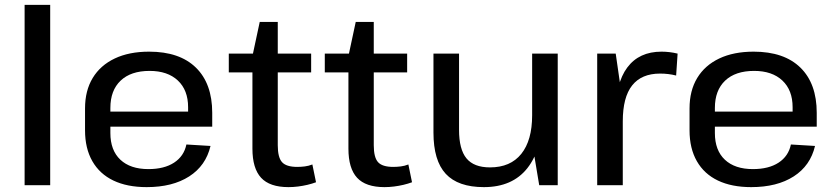

<svg xmlns="http://www.w3.org/2000/svg" viewBox="-20 -760 3434 788"><path d="M186 -740V0H81V-740Z M582 8Q502 8 445.5 -19Q389 -46 359 -98.5Q329 -151 329 -225V-315Q329 -388 360.5 -440Q392 -492 451 -520Q510 -548 592 -548Q717 -548 784 -482.5Q851 -417 851 -297V-240H413V-302H768L752 -278V-320Q752 -390 710 -429.5Q668 -469 594 -469Q517 -469 475 -429Q433 -389 433 -317V-214Q433 -143 474 -104.5Q515 -66 589 -66Q654 -66 694.5 -92.5Q735 -119 745 -167L844 -161Q825 -80 756.5 -36Q688 8 582 8Z M1164 8Q1087 8 1051.5 -30.5Q1016 -69 1016 -150V-530L1046 -670H1120V-164Q1120 -114 1137.5 -94.5Q1155 -75 1200 -75Q1215 -75 1231 -77Q1247 -79 1262 -85L1277 -12Q1261 -6 1242 -1.5Q1223 3 1203 5.5Q1183 8 1164 8ZM919 -540H1257V-463H919Z M1558 8Q1481 8 1445.5 -30.5Q1410 -69 1410 -150V-530L1440 -670H1514V-164Q1514 -114 1531.5 -94.5Q1549 -75 1594 -75Q1609 -75 1625 -77Q1641 -79 1656 -85L1671 -12Q1655 -6 1636 -1.5Q1617 3 1597 5.5Q1577 8 1558 8ZM1313 -540H1651V-463H1313Z M1864 -227Q1864 -147 1894.5 -110Q1925 -73 1991 -73Q2075 -73 2119.5 -128.5Q2164 -184 2164 -287L2206 -359V-293Q2206 -148 2144.5 -70Q2083 8 1966 8Q1860 8 1809.5 -46.5Q1759 -101 1759 -216V-540H1864ZM2269 0H2193L2164 -174V-540H2269Z M2431 -540H2507L2536 -339V0H2431ZM2506 -292Q2506 -418 2554.5 -483Q2603 -548 2695 -548Q2711 -548 2728 -546Q2745 -544 2761 -540L2755 -450Q2724 -458 2689 -458Q2613 -458 2574.5 -409.5Q2536 -361 2536 -262Z M3063 8Q2983 8 2926.5 -19Q2870 -46 2840 -98.5Q2810 -151 2810 -225V-315Q2810 -388 2841.5 -440Q2873 -492 2932 -520Q2991 -548 3073 -548Q3198 -548 3265 -482.5Q3332 -417 3332 -297V-240H2894V-302H3249L3233 -278V-320Q3233 -390 3191 -429.5Q3149 -469 3075 -469Q2998 -469 2956 -429Q2914 -389 2914 -317V-214Q2914 -143 2955 -104.5Q2996 -66 3070 -66Q3135 -66 3175.5 -92.5Q3216 -119 3226 -167L3325 -161Q3306 -80 3237.5 -36Q3169 8 3063 8Z"/></svg>

Font: Pathway Extreme Medium
Style: Regular
Weight: 500
Designer: Eduardo Rodriguez Tunni
Foundry: Eduardo Rodriguez Tunni
Version: Version 1.001;gftools[0.9.26]